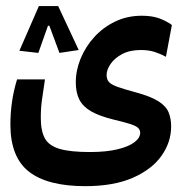

<svg xmlns="http://www.w3.org/2000/svg" viewBox="-20 -453 626 648"><path d="M267.6 175.3Q140.6 175.3 77.9 126.5Q15.1 77.6 15.1 -32.7Q15.1 -70.3 20.3 -107.7Q25.4 -145 37.6 -185.1H131.8Q125.5 -143.6 121.6 -116Q117.7 -88.4 117.7 -55.2Q117.7 -10.7 131.6 14.2Q145.5 39.1 181.6 49.6Q217.8 60.1 283.2 60.1Q338.4 60.1 376.2 51Q414.1 42 433.6 27.1Q453.1 12.2 453.1 -4.9Q453.1 -15.1 445.3 -22Q437.5 -28.8 418.2 -34.9Q398.9 -41 363.8 -49.3Q315.9 -61 288.1 -76.9Q260.3 -92.8 248 -116.5Q235.8 -140.1 235.8 -174.8Q235.8 -215.8 252.2 -255.6Q268.6 -295.4 298.3 -328.1Q328.1 -360.8 368.9 -380.4Q409.7 -399.9 458.5 -399.9Q492.2 -399.9 516.4 -391.4Q540.5 -382.8 560.1 -368.7L540 -261.2Q522.5 -271 502.2 -277.6Q481.9 -284.2 455.6 -284.2Q418 -284.2 392.3 -270.5Q366.7 -256.8 353.3 -237.3Q339.8 -217.8 339.8 -199.7Q339.8 -185.1 347.7 -176.3Q355.5 -167.5 376.5 -159.9Q397.5 -152.3 439 -141.1Q489.3 -127.4 514.9 -111.1Q540.5 -94.7 549.1 -73.7Q557.6 -52.7 557.6 -26.4Q557.6 26.9 525.1 72.8Q492.7 118.7 428.2 147Q363.8 175.3 267.6 175.3ZM176.3 -432.6 245.6 -284.2 180.7 -274.4 146.5 -366.2H138.7L125.5 -398.4H153.3L109.4 -274.4L45.4 -281.7L111.3 -432.6Z"/></svg>

Font: Cascadia Mono Medium
Style: Regular
Weight: 500
Monospace: yes
Designer: Aaron Bell
Foundry: Saja Typeworks
Version: Version 2407.024